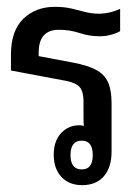

<svg xmlns="http://www.w3.org/2000/svg" viewBox="-20 -534 409 561"><path d="M220 7Q182 7 159.5 -17Q137 -41 137 -82Q137 -122 158.5 -145Q180 -168 212 -168Q219 -168 225 -166Q224 -177 224 -188V-237Q224 -265 214 -278Q204 -291 177 -297L12 -328V-374Q12 -444 48 -479Q84 -514 140 -514Q168 -514 189 -509Q210 -504 229 -499Q248 -494 269 -494Q300 -494 331 -508V-443Q321 -437 305 -432.5Q289 -428 271 -428Q241 -428 212.5 -437.5Q184 -447 152 -447Q93 -447 93 -380V-370L194 -351Q236 -343 260.5 -330Q285 -317 295.5 -294Q306 -271 306 -232V-91Q306 -45 283.5 -19Q261 7 220 7ZM219 -39Q251 -39 251 -81Q251 -123 219 -123Q186 -123 186 -81Q186 -39 219 -39Z"/></svg>

Font: Noto Sans Thai Looped UI Narrow
Style: Regular
Weight: 400
Width: 4
Designer: Cadson Demak Team
Foundry: Cadson Demak Co., Ltd.
Version: Version 1.000